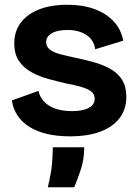

<svg xmlns="http://www.w3.org/2000/svg" viewBox="-20 -559 580 807"><path d="M274 14Q221 14 178 4Q135 -6 104 -25.5Q73 -45 54 -73Q35 -101 30 -137L142 -177Q146 -154 163.5 -134Q181 -114 211 -103Q241 -92 283 -92Q328 -92 353 -105.5Q378 -119 378 -144Q378 -163 364 -174Q350 -185 324 -193Q298 -201 259 -208Q220 -217 182 -227.5Q144 -238 111.5 -256Q79 -274 59.5 -303Q40 -332 40 -377Q40 -426 66 -462Q92 -498 142 -518.5Q192 -539 263 -539Q328 -539 377 -521Q426 -503 457.5 -469.5Q489 -436 498 -388L380 -352Q377 -378 361.5 -396Q346 -414 321 -423.5Q296 -433 263 -433Q221 -433 197.5 -419Q174 -405 174 -382Q174 -363 189 -351Q204 -339 232 -331.5Q260 -324 298 -316Q337 -308 374.5 -297.5Q412 -287 443 -270Q474 -253 492.5 -224.5Q511 -196 511 -152Q511 -100 483 -63Q455 -26 402.5 -6Q350 14 274 14ZM181 228Q196 166 199 125Q202 84 202 60H334Q334 111 319.5 154Q305 197 292 228Z"/></svg>

Font: Bricolage Grotesque 24pt
Style: Bold
Weight: 700
Designer: Mathieu Triay
Foundry: Atelier Triay
Version: Version 1.001;gftools[0.9.33.dev8+g029e19f]